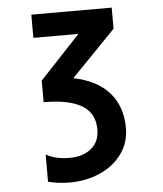

<svg xmlns="http://www.w3.org/2000/svg" viewBox="-53 -771 706 833"><g transform="rotate(-5 300.0 -355.0)"><path d="M114.5 -725H464.5V-633L272 -434.5Q374.5 -414 427.5 -353.5Q480.5 -293 480.5 -199Q480.5 -136 445.2 -87.2Q410 -38.5 349.8 -11.8Q289.5 15 217 15Q167 15 123.5 3.5V-115.5Q163.5 -91.5 226 -91.5Q284.5 -91.5 320.5 -121Q356.5 -150.5 356.5 -204.5Q356.5 -275 300.8 -308.5Q245 -342 134.5 -342V-436L310.5 -624H114.5Z"/></g></svg>

Font: JuliaMono ExtraBold
Style: Regular
Weight: 800
Monospace: yes
Designer: cormullion
Foundry: corm
Version: Version 0.055; ttfautohint (v1.8.4)